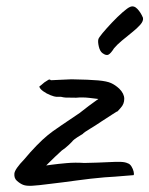

<svg xmlns="http://www.w3.org/2000/svg" viewBox="-20 -611 478 615"><path d="M140 -22Q102 -17 83 -16Q64 -15 54 -19Q44 -23 34 -32Q25 -40 26 -54.5Q27 -69 58 -101Q77 -124 97 -144.5Q117 -165 133 -178Q140 -184 148.5 -190Q157 -196 176.5 -209.5Q196 -223 235 -249Q254 -264 264 -271.5Q274 -279 280.5 -283.5Q287 -288 295 -294Q288 -295 266 -297.5Q244 -300 224 -298Q196 -298 189.5 -298.5Q183 -299 175 -301H160Q155 -301 142 -306Q129 -311 118 -319Q107 -327 106 -334Q106 -334 112 -338.5Q118 -343 122 -347Q130 -352 134.5 -355Q139 -358 143 -354Q143 -354 164 -355Q185 -356 209 -357Q267 -356 294.5 -353.5Q322 -351 335.5 -345Q349 -339 362 -327Q378 -311 378 -294.5Q378 -278 367 -266Q363 -262 359.5 -257.5Q356 -253 353 -253Q353 -253 339 -244Q325 -235 305 -222Q286 -209 267.5 -198Q249 -187 245 -182Q238 -178 228 -171.5Q218 -165 214 -161Q211 -157 200.5 -147Q190 -137 178 -129Q169 -121 157 -109.5Q145 -98 136.5 -89.5Q128 -81 128 -81Q128 -81 146.5 -83.5Q165 -86 193 -88.5Q221 -91 250 -89Q297 -90 324.5 -91.5Q352 -93 366.5 -92.5Q381 -92 389 -88Q396 -86 401 -78Q406 -70 408 -61.5Q410 -53 408 -50Q404 -50 377 -47.5Q350 -45 315 -43Q269 -39 226 -33Q183 -27 140 -22ZM308 -441Q300 -447 296.5 -462Q293 -477 295 -485Q296 -490 308.5 -505Q321 -520 338.5 -538.5Q356 -557 372.5 -571.5Q389 -586 397 -589Q409 -594 420 -582.5Q431 -571 438 -554Q440 -544 429.5 -532Q419 -520 402.5 -507Q386 -494 370 -480.5Q354 -467 345 -456Q335 -440 327.5 -436Q320 -432 308 -441Z"/></svg>

Font: Caveat Medium
Style: Regular
Weight: 500
Designer: Pablo Impallari
Foundry: Pablo Impallari
Version: Version 2.000